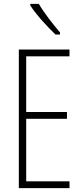

<svg xmlns="http://www.w3.org/2000/svg" viewBox="-20 -969 425 989"><path d="M180 -949H136V-941C167 -892 227 -828 266 -791H289V-802C252 -846 212 -895 180 -949ZM338 0V-35H115V-357H325V-392H115V-679H338V-714H77V0Z"/></svg>

Font: Noto Sans Sinhala UI ExtraCondensed ExtraLight
Style: Regular
Weight: 200
Width: 2
Designer: Jelle Bosma - Monotype Design Team
Foundry: Monotype Imaging Inc.
Version: Version 2.006